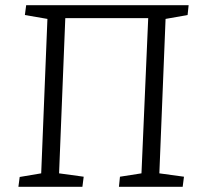

<svg xmlns="http://www.w3.org/2000/svg" viewBox="-20 -721 768 741"><path d="M51 0 56 -38 139 -52 163 -648 76 -663 81 -701H708L704 -663L619 -648L595 -52L690 -39L685 0H439L443 -39L526 -52L552 -651H232L208 -52L303 -39L298 0Z"/></svg>

Font: Literata Light
Style: Italic
Weight: 300
Italic angle: -2°
Designer: Latin by Veronika Burian and Jose Scaglione. Greek by Irene Vlachou. Cyrillic by Vera Evstafieva
Foundry: TypeTogether
Version: Version 3.103;gftools[0.9.29]